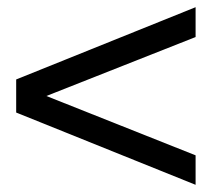

<svg xmlns="http://www.w3.org/2000/svg" viewBox="-20 -514 600 534"><path d="M25 -201V-293L524 -494V-411L109 -247L524 -82V0Z"/></svg>

Font: Hanken Grotesk Medium
Style: Regular
Weight: 500
Designer: Alfredo Marco Pradil
Foundry: Hanken Design Co.
Version: Version 3.014